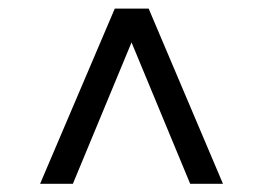

<svg xmlns="http://www.w3.org/2000/svg" viewBox="-20 -578 623 455"><path d="M252 -557.6H332.3L508.4 -142.4H430.7L271 -527.4H312.4L152.7 -142.4H75Z"/></svg>

Font: iiserrat Thin
Style: Regular
Weight: 100
Designer: Akira Ohta
Foundry: Akira Ohta
Version: Version 1.200;Glyphs 3.3.1 (3343)